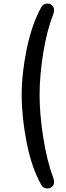

<svg xmlns="http://www.w3.org/2000/svg" viewBox="-20 -870 369 1076"><path d="M101.5 -337Q101.5 -458.9 130 -596.7Q158.5 -734.5 211.8 -830.6Q223 -849.1 243.6 -850.1Q264.1 -851.1 276.2 -834.8Q288.4 -818.5 279 -791.7Q242 -697.4 221.9 -571.4Q201.9 -445.4 201.9 -337Q201.9 -229.5 222.6 -98.4Q243.2 32.7 279 128.2Q288.7 155 276.6 171.1Q264.5 187.3 243.7 186.3Q223 185.3 211.8 167.1Q157.9 72.6 129.7 -70.1Q101.5 -212.9 101.5 -337Z"/></svg>

Font: SN Pro Thin
Style: Regular
Weight: 200
Designer: Tobias Whetton
Foundry: Supernotes
Version: Version 1.003;Glyphs 3.3 (3324)